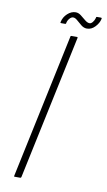

<svg xmlns="http://www.w3.org/2000/svg" viewBox="-89 -826 485 870"><g transform="rotate(10 154.0 -391.0)"><path d="M74 -4Q73 0 69 0H43Q40 0 41 -4L182 -669Q182 -673 186 -673H212Q214 -673 214.5 -672Q215 -671 215 -669ZM131 -722Q125 -722 127 -727Q132 -750 149.5 -766Q167 -782 187 -782Q200 -782 212 -772.5Q224 -763 235.5 -753.5Q247 -744 257 -744Q264 -744 271 -752.5Q278 -761 281 -772Q281 -778 285 -778H303Q309 -778 307 -772Q303 -753 286.5 -735.5Q270 -718 249 -718Q235 -718 222.5 -728Q210 -738 199.5 -747.5Q189 -757 180 -757Q171 -757 163 -747.5Q155 -738 153 -727Q153 -722 148 -722Z"/></g></svg>

Font: Glory Thin
Style: Italic
Weight: 100
Italic angle: -12°
Designer: Robert Leuschke
Foundry: Robert Leuschke
Version: Version 1.011